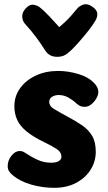

<svg xmlns="http://www.w3.org/2000/svg" viewBox="-20 -892 518 920"><path d="M432.3 -492.8Q440.1 -484.8 445.6 -474.1Q451.1 -463.3 451.1 -450.1Q451.1 -436.6 441.5 -420.1Q431.9 -403.6 417.2 -391.8Q402.6 -380.1 386.1 -380.1Q371.4 -380.1 362.3 -385.1Q353.1 -390.1 345.3 -397.1Q330.7 -411.3 308.7 -424Q286.8 -436.7 261.1 -436.7Q243.7 -436.7 229.8 -428.4Q215.9 -420.2 215.9 -403.6Q215.9 -384.2 236.4 -371.3Q256.9 -358.4 303.7 -333.1Q343.3 -312.2 373.9 -291.1Q404.4 -269.9 421.7 -240.7Q438.9 -211.4 438.9 -164.4Q438.9 -118.2 414.3 -79Q389.8 -39.8 344.9 -15.9Q300.1 8 239.4 8Q184.4 8 130.4 -7.2Q76.4 -22.3 38.4 -54.6Q29.9 -62.1 23.4 -71.6Q16.9 -81 16.9 -96.6Q16.9 -123.1 34.9 -145.8Q53 -168.4 73.9 -168.4Q82 -168.4 87.9 -166.4Q93.8 -164.4 100.8 -159.4Q132.8 -138.3 162.1 -125.3Q191.4 -112.3 225.4 -112.3Q248.7 -112.3 261.5 -120.1Q274.3 -127.9 274.3 -141.3Q274.3 -162.6 253.1 -177Q231.8 -191.4 197.1 -208.1Q140.2 -235.3 108 -261.7Q75.8 -288 62.3 -317.7Q48.8 -347.3 48.8 -382.9Q48.8 -431.1 76.4 -469.3Q104 -507.6 151.4 -529.8Q198.8 -552.1 258.8 -552.1Q305.8 -552.1 355 -537.5Q404.2 -522.9 432.3 -492.8ZM346.8 -847.4Q357.8 -862.2 377.9 -869.5Q398 -876.8 420.6 -861.2Q443.2 -846.6 445.8 -829.8Q448.3 -813.1 438 -794.4Q425.3 -772.4 403.6 -744.9Q381.8 -717.3 359.8 -692.4Q337.9 -667.4 322.6 -652.9Q305.6 -635.9 290.5 -627.8Q275.4 -619.7 254.3 -619.7Q232.7 -619.7 218.1 -628.7Q203.6 -637.7 193.4 -654.9Q180.6 -676 156.1 -709.5Q131.7 -743 100 -777.7Q87.7 -791.2 86.6 -811.7Q85.4 -832.1 102.4 -850.9Q121.1 -871.3 138.7 -869.4Q156.3 -867.4 169.1 -858Q191.7 -840.6 216.9 -813.2Q242.2 -785.9 264 -762.1Q275.7 -771.8 290.1 -785.2Q304.6 -798.6 319.4 -815Q334.2 -831.4 346.8 -847.4Z"/></svg>

Font: Playpen Sans Arabic
Style: Regular
Weight: 400
Designer: Azza Alameddine, Laura Meseguer, Veronika Burian, José Scaglione
Foundry: TypeTogether
Version: Version 2.000